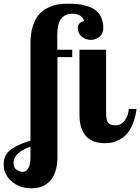

<svg xmlns="http://www.w3.org/2000/svg" viewBox="-118 -769 759 1039"><path d="M-44.9 112.8Q-44.9 138.7 -27.6 149.9Q-10.3 161.1 5.9 161.1Q22.9 161.1 34.9 141.8Q46.9 122.6 46.9 83V24.9Q3.4 39.6 -20.8 62Q-44.9 84.5 -44.9 112.8ZM303.2 -618.2Q303.2 -631.8 311.5 -641.8Q319.8 -651.9 336.9 -654.8Q332.5 -673.8 315.4 -684.3Q298.3 -694.8 273.9 -694.8Q191.9 -694.8 191.9 -582V-500H272.9V-460H192.9V80.1Q192.9 120.1 184.1 150.6Q175.3 181.2 161.6 199.7Q147.9 218.3 128.9 230Q109.9 241.7 91.3 245.8Q72.8 250 51.8 250Q-11.7 250 -54.9 212.6Q-98.1 175.3 -98.1 120.1Q-98.1 93.3 -87.4 72.5Q-76.7 51.8 -54.4 36.9Q-32.2 22 -10 12.5Q12.2 2.9 46.9 -7.8V-534.2Q46.9 -587.9 59.8 -627.9Q72.8 -668 92.5 -690.4Q112.3 -712.9 140.9 -726.8Q169.4 -740.7 195.3 -744.9Q221.2 -749 252 -749Q280.8 -749 304.2 -746.6Q327.6 -744.1 354.2 -735.8Q380.9 -727.5 398.9 -714.1Q417 -700.7 429 -676.3Q440.9 -651.9 440.9 -619.1Q440.9 -587.9 420.9 -570.6Q400.9 -553.2 373 -553.2Q344.7 -553.2 324 -570.8Q303.2 -588.4 303.2 -618.2ZM312 -500H456.1V-160.2Q456.1 -118.7 467 -104.7Q478 -90.8 507.8 -90.8Q536.6 -90.8 556.4 -116Q576.2 -141.1 579.1 -179.2H621.1Q614.7 -132.3 599.9 -97.4Q585 -62.5 567.6 -43.5Q550.3 -24.4 527.8 -12.7Q505.4 -1 487.8 2.4Q470.2 5.9 451.2 5.9Q312 5.9 312 -148.9Z"/></svg>

Font: Lobster Two
Style: Bold
Weight: 700
Designer: Pablo Impallari
Foundry: Pablo Impallari. www.impallari.com
Version: Version 1.006